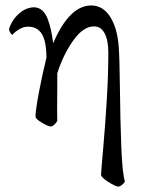

<svg xmlns="http://www.w3.org/2000/svg" viewBox="-20 -460 528 707"><path d="M13.2 -353Q23.4 -386.2 49.8 -409.7Q76.2 -433.1 106 -433.1Q123 -432.6 135.5 -421.6Q147.9 -410.6 155.8 -389.6Q163.6 -368.7 167.7 -349.1Q171.9 -329.6 175.8 -300.8Q235.4 -439.9 315.9 -439.9Q358.4 -439.9 385 -399.2Q411.6 -358.4 417 -290Q420.4 -247.1 421.6 -132.6Q422.9 -18.1 426.5 78.1Q430.2 174.3 439.9 209Q436 215.3 428.7 221.2Q421.4 227.1 415 227.1Q406.2 227.1 378.9 210Q351.6 192.9 352.1 182.1Q353 164.1 360.4 81.5Q367.7 -1 373.3 -93.8Q378.9 -186.5 378.9 -266.1Q378.9 -311 365.5 -336.9Q352.1 -362.8 326.2 -362.8Q286.6 -362.8 249.8 -311Q212.9 -259.3 190.9 -189.9V-136.2Q190.9 -134.8 190.7 -109.4Q190.4 -84 190.4 -57.6Q190.4 -31.2 190.9 -14.2Q190.4 -13.7 189.9 -12.7Q177.7 4.9 167 5.9Q158.2 5.9 134.5 -8.1Q110.8 -22 110.8 -30.8Q110.8 -64.9 137.2 -188L150.9 -247.1Q150.9 -307.1 134.3 -334.5Q117.7 -361.8 83 -361.8Q65.9 -361.8 49.6 -351.6Q33.2 -341.3 25.9 -332Q22.5 -332 17.8 -339.6Q13.2 -347.2 13.2 -353Z"/></svg>

Font: Crimson
Style: Roman
Weight: 400
Version: Version 0.8